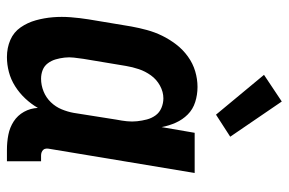

<svg xmlns="http://www.w3.org/2000/svg" viewBox="-156 -648 813 540"><g transform="rotate(90 250.0 -378.5)"><path d="M141 8Q115 8 93 -1.5Q71 -11 57.5 -30.5Q44 -50 37.5 -73.5Q31 -97 29 -121.5Q27 -146 29 -171.5Q31 -197 35 -222L55 -342Q59 -364 65 -386Q71 -408 81 -428.5Q91 -449 105.5 -468Q120 -487 139.5 -501Q159 -515 181 -521.5Q203 -528 225 -528Q247 -528 267.5 -521.5Q288 -515 302.5 -500.5Q317 -486 325.5 -467Q334 -448 338 -427L354 -520H467L399 -111Q398 -107 398.5 -102Q399 -97 402 -94Q405 -91 409 -89.5Q413 -88 418 -88H434V8H402Q380 8 359.5 4Q339 0 322 -11Q305 -22 295 -40Q285 -58 284 -79Q273 -60 257.5 -43.5Q242 -27 223 -15Q204 -3 183 2.5Q162 8 141 8ZM202 -88Q220 -88 237.5 -95Q255 -102 268 -115.5Q281 -129 288 -146Q295 -163 298 -180L317 -300Q320 -315 321.5 -329.5Q323 -344 321.5 -358Q320 -372 316.5 -385.5Q313 -399 305 -410Q297 -421 284 -426.5Q271 -432 257 -432Q239 -432 221.5 -422.5Q204 -413 192.5 -397Q181 -381 175 -363Q169 -345 166 -327L146 -207Q144 -193 142.5 -180Q141 -167 142.5 -154Q144 -141 147.5 -129Q151 -117 158.5 -107Q166 -97 177.5 -92.5Q189 -88 202 -88ZM303 -580 191 -715 266 -765 365 -620Z"/></g></svg>

Font: Iosevka Curly Slab
Style: Bold Italic
Weight: 700
Italic angle: -9°
Monospace: yes
Designer: Belleve Invis
Foundry: Belleve Invis
Version: Version 22.1.2; ttfautohint (v1.8.4)